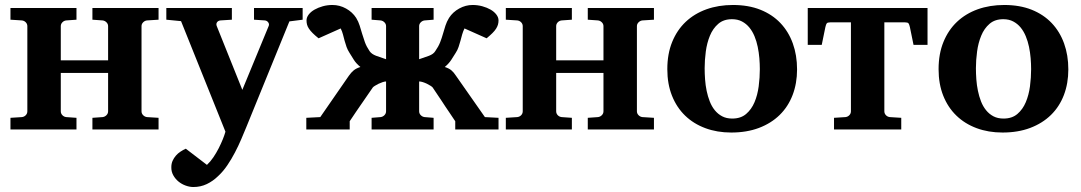

<svg xmlns="http://www.w3.org/2000/svg" viewBox="-20 -520 4341 771"><path d="M351.1 0V-46.9L392.1 -49.8Q400.9 -50.8 407.5 -57.4Q414.1 -64 414.1 -73.2V-227.1H224.1V-73.2Q224.1 -64 230.5 -57.4Q236.8 -50.8 246.1 -49.8L287.1 -46.9V0H22V-46.9L67.9 -49.8Q77.1 -50.8 83.5 -57.4Q89.8 -64 89.8 -73.2V-415Q89.8 -423.8 83.5 -430.4Q77.1 -437 67.9 -438L22 -440.9V-487.8H287.1V-440.9L246.1 -438Q236.8 -437 230.5 -430.4Q224.1 -423.8 224.1 -415V-277.8H414.1V-415Q414.1 -423.8 407.5 -430.4Q400.9 -437 392.1 -438L351.1 -440.9V-487.8H616.7V-440.9L570.3 -438Q561.5 -437 554.9 -430.4Q548.3 -423.8 548.3 -415V-73.2Q548.3 -64 554.9 -57.4Q561.5 -50.8 570.3 -49.8L616.7 -46.9V0Z M1142.1 -434.1 969.2 -9.8Q960 12.7 948.7 39.1Q937.5 65.4 923.6 92Q909.7 118.7 893.1 143.3Q876.5 168 856 187Q835 207.5 810.3 219.2Q785.6 231 756.3 231Q741.7 231 725.8 225.3Q710 219.7 697 209.2Q684.1 198.7 675.8 183.8Q667.5 168.9 668 150.9Q668 137.2 673.1 125.7Q678.2 114.3 686.3 105Q694.3 95.7 704.8 88.9Q715.3 82 726.1 77.1L811 142.1Q824.7 129.4 836.7 111.8Q848.6 94.2 858.2 75.4Q867.7 56.6 874.8 39.1Q881.8 21.5 885.3 8.8L707 -435.1L647.9 -440.9V-487.8H911.1V-440.9L865.2 -438Q856 -437 851.6 -430.7Q847.2 -424.3 850.1 -416L953.1 -159.2L1059.1 -416Q1062 -423.3 1057.1 -430.2Q1052.2 -437 1043.9 -438L1000 -440.9V-487.8H1195.3V-440.9Z M1808.1 0V-33.2Q1803.7 -39.6 1797.6 -48.8Q1791.5 -58.1 1784.2 -68.8Q1776.9 -79.6 1769 -91.3Q1761.2 -103 1753.9 -114.3Q1736.3 -140.6 1717.3 -168.9Q1715.3 -171.4 1709 -175.5Q1702.6 -179.7 1694.6 -183.6Q1686.5 -187.5 1678 -190.2Q1669.4 -192.9 1663.1 -192.9V-73.2Q1663.1 -64 1669.7 -57.4Q1676.3 -50.8 1685.1 -49.8L1721.2 -46.9V0H1472.2V-46.9L1508.3 -49.8Q1517.1 -50.8 1523.7 -57.4Q1530.3 -64 1530.3 -73.2V-192.9Q1524.9 -192.9 1516.6 -190.2Q1508.3 -187.5 1500.2 -183.6Q1492.2 -179.7 1485.6 -175.5Q1479 -171.4 1477.1 -168.9Q1457.5 -140.6 1439.5 -114.3Q1431.6 -103 1423.6 -91.3Q1415.5 -79.6 1408.2 -68.8Q1400.9 -58.1 1394.8 -48.8Q1388.7 -39.6 1384.3 -33.2V0H1210V-46.9L1266.1 -49.8L1380.9 -215.8Q1390.6 -229.5 1400.4 -237.5Q1410.2 -245.6 1427.2 -251Q1410.2 -265.1 1401.1 -279.5Q1392.1 -293.9 1383.3 -308.1Q1376 -319.3 1371.6 -331.5Q1367.2 -343.8 1363.8 -356.4Q1360.4 -369.1 1357.2 -381.6Q1354 -394 1348.1 -405.8L1259.3 -366.2Q1244.6 -377.9 1235.4 -387.2Q1226.1 -396.5 1220.5 -405Q1214.8 -413.6 1212.9 -421.4Q1210.9 -429.2 1210.9 -438Q1210.9 -450.2 1219.7 -461.7Q1228.5 -473.1 1243.2 -481.4Q1257.8 -489.7 1276.4 -494.9Q1294.9 -500 1314.9 -500Q1343.8 -500 1369.4 -485.8Q1395 -471.7 1410.2 -448.2Q1419.4 -433.1 1424.3 -417.2Q1429.2 -401.4 1434.1 -384.8Q1439 -368.2 1445.3 -350.6Q1451.7 -333 1463.9 -314.9Q1472.2 -302.7 1490.5 -295.9Q1508.8 -289.1 1530.3 -282.2V-415Q1530.3 -423.8 1523.7 -430.4Q1517.1 -437 1508.3 -438L1472.2 -440.9V-487.8H1721.2V-440.9L1685.1 -438Q1676.3 -437 1669.7 -430.4Q1663.1 -423.8 1663.1 -415V-282.2Q1684.1 -289.1 1702.4 -295.9Q1720.7 -302.7 1728 -314.9Q1740.7 -333 1747.6 -350.6Q1754.4 -368.2 1759 -384.8Q1763.7 -401.4 1768.8 -417.2Q1773.9 -433.1 1783.2 -448.2Q1798.3 -471.7 1824 -485.8Q1849.6 -500 1877.9 -500Q1897.9 -500 1916.7 -494.9Q1935.5 -489.7 1950 -481.4Q1964.4 -473.1 1973.1 -461.7Q1981.9 -450.2 1981.9 -438Q1981.9 -429.2 1979.7 -421.4Q1977.5 -413.6 1972.2 -405Q1966.8 -396.5 1957.5 -387.2Q1948.2 -377.9 1934.1 -366.2L1845.2 -405.8Q1839.4 -394 1835.9 -381.6Q1832.5 -369.1 1829.1 -356.4Q1825.7 -343.8 1821.5 -331.5Q1817.4 -319.3 1810.1 -308.1Q1801.3 -293.9 1792 -279.5Q1782.7 -265.1 1766.1 -251Q1783.2 -245.6 1792.7 -237.5Q1802.2 -229.5 1811 -215.8L1927.2 -49.8L1981.9 -46.9V0Z M2340.3 0V-46.9L2381.3 -49.8Q2390.1 -50.8 2396.7 -57.4Q2403.3 -64 2403.3 -73.2V-227.1H2213.4V-73.2Q2213.4 -64 2219.7 -57.4Q2226.1 -50.8 2235.4 -49.8L2276.4 -46.9V0H2011.2V-46.9L2057.1 -49.8Q2066.4 -50.8 2072.8 -57.4Q2079.1 -64 2079.1 -73.2V-415Q2079.1 -423.8 2072.8 -430.4Q2066.4 -437 2057.1 -438L2011.2 -440.9V-487.8H2276.4V-440.9L2235.4 -438Q2226.1 -437 2219.7 -430.4Q2213.4 -423.8 2213.4 -415V-277.8H2403.3V-415Q2403.3 -423.8 2396.7 -430.4Q2390.1 -437 2381.3 -438L2340.3 -440.9V-487.8H2606V-440.9L2559.6 -438Q2550.8 -437 2544.2 -430.4Q2537.6 -423.8 2537.6 -415V-73.2Q2537.6 -64 2544.2 -57.4Q2550.8 -50.8 2559.6 -49.8L2606 -46.9V0Z M3031.2 -242.2Q3031.2 -263.2 3029.3 -286.4Q3027.3 -309.6 3022.7 -332Q3018.1 -354.5 3009.8 -374.5Q3001.5 -394.5 2989 -409.7Q2976.6 -424.8 2959.5 -433.8Q2942.4 -442.9 2919.4 -442.9Q2885.7 -442.9 2864.3 -424.3Q2842.8 -405.8 2830.8 -376.7Q2818.8 -347.7 2814.2 -313Q2809.6 -278.3 2809.6 -246.1Q2809.6 -224.6 2811.3 -201.2Q2813 -177.7 2817.6 -155.3Q2822.3 -132.8 2830.1 -112.8Q2837.9 -92.8 2850.3 -77.4Q2862.8 -62 2879.9 -53Q2897 -43.9 2920.4 -43.9Q2954.6 -43.9 2976.1 -62.3Q2997.6 -80.6 3009.8 -109.4Q3022 -138.2 3026.6 -173.3Q3031.2 -208.5 3031.2 -242.2ZM3180.7 -241.2Q3180.7 -185.1 3162.8 -138.4Q3145 -91.8 3110.8 -58.3Q3076.7 -24.9 3027.6 -6.3Q2978.5 12.2 2916.5 12.2Q2859.4 12.2 2812.3 -5.4Q2765.1 -22.9 2731.2 -55.7Q2697.3 -88.4 2678.5 -135.5Q2659.7 -182.6 2659.7 -242.2Q2659.7 -303.7 2679.2 -351.6Q2698.7 -399.4 2733.6 -432.4Q2768.6 -465.3 2816.9 -482.7Q2865.2 -500 2923.3 -500Q2985.4 -500 3033.2 -481Q3081.1 -461.9 3113.8 -427.5Q3146.5 -393.1 3163.6 -345.7Q3180.7 -298.3 3180.7 -241.2Z M3648.4 -339.8 3633.8 -411.1Q3631.3 -422.4 3628.2 -426.3Q3625 -430.2 3614.7 -430.2H3531.2V-73.2Q3531.2 -64 3537.6 -57.4Q3543.9 -50.8 3553.2 -49.8L3599.1 -46.9V0H3329.1V-46.9L3375 -49.8Q3384.3 -50.8 3390.6 -57.4Q3397 -64 3397 -73.2V-430.2H3313.5Q3303.2 -430.2 3300 -426.3Q3296.9 -422.4 3294.4 -411.1L3279.8 -339.8H3223.6V-487.8H3704.6V-339.8Z M4120.6 -242.2Q4120.6 -263.2 4118.7 -286.4Q4116.7 -309.6 4112.1 -332Q4107.4 -354.5 4099.1 -374.5Q4090.8 -394.5 4078.4 -409.7Q4065.9 -424.8 4048.8 -433.8Q4031.7 -442.9 4008.8 -442.9Q3975.1 -442.9 3953.6 -424.3Q3932.1 -405.8 3920.2 -376.7Q3908.2 -347.7 3903.6 -313Q3898.9 -278.3 3898.9 -246.1Q3898.9 -224.6 3900.6 -201.2Q3902.3 -177.7 3907 -155.3Q3911.6 -132.8 3919.4 -112.8Q3927.2 -92.8 3939.7 -77.4Q3952.1 -62 3969.2 -53Q3986.3 -43.9 4009.8 -43.9Q4043.9 -43.9 4065.4 -62.3Q4086.9 -80.6 4099.1 -109.4Q4111.3 -138.2 4116 -173.3Q4120.6 -208.5 4120.6 -242.2ZM4270 -241.2Q4270 -185.1 4252.2 -138.4Q4234.4 -91.8 4200.2 -58.3Q4166 -24.9 4116.9 -6.3Q4067.9 12.2 4005.9 12.2Q3948.7 12.2 3901.6 -5.4Q3854.5 -22.9 3820.6 -55.7Q3786.6 -88.4 3767.8 -135.5Q3749 -182.6 3749 -242.2Q3749 -303.7 3768.6 -351.6Q3788.1 -399.4 3823 -432.4Q3857.9 -465.3 3906.2 -482.7Q3954.6 -500 4012.7 -500Q4074.7 -500 4122.6 -481Q4170.4 -461.9 4203.1 -427.5Q4235.8 -393.1 4252.9 -345.7Q4270 -298.3 4270 -241.2Z"/></svg>

Font: Charis SIL CyrE
Style: Bold
Weight: 700
Foundry: SIL International
Version: Version 5.000